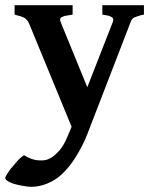

<svg xmlns="http://www.w3.org/2000/svg" viewBox="-50 -474 577 735"><path d="M501 -418Q487.8 -416 478 -412.1Q465.8 -408.2 461.9 -406Q458 -403.8 453.1 -397Q452.1 -396 448.2 -384.8L285.2 37.1Q267.1 84 238.8 128.9Q216.8 164.1 188 191.9Q163.1 215.8 129.9 229Q100.1 241.2 68.8 241.2Q56.6 241.2 33.2 236.8Q17.1 233.9 1 229Q-12.2 225.1 -22 217.8Q-29.8 212.9 -29.8 208Q-29.8 202.1 -22 190.9Q-22 189.9 -14.4 179.4Q-6.8 168.9 -2 164.1Q1 161.1 8.5 151.6Q16.1 142.1 21 137.2Q32.2 126 42 120.1Q67.9 136.2 90.8 139.2Q117.7 142.1 132.8 136.2Q149.9 130.4 171.9 108.2Q193.8 85.9 210 44.9L224.1 11.2L61 -384.8Q55.2 -398.4 43 -405.8Q36.1 -410.6 5.9 -418V-454.1H228V-418Q201.2 -414.1 198.2 -413.1Q189.5 -410.2 184.1 -407.2Q180.2 -404.3 180.2 -397.9Q180.2 -395 184.1 -384.8L284.2 -140.1L379.9 -384.8Q383.8 -394.5 383.8 -397.9Q383.8 -402.8 380.9 -405.8Q377 -409.7 368.2 -413.1Q366.2 -414.1 341.8 -418V-454.1H501Z"/></svg>

Font: Gentium Basic
Style: Bold
Weight: 700
Designer: J. Victor Gaultney and Annie Olsen
Foundry: SIL International
Version: Version 1.100